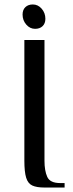

<svg xmlns="http://www.w3.org/2000/svg" viewBox="-20 -839 325 859"><path d="M179 0Q144 0 124.5 -9Q105 -18 97 -44Q89 -70 89 -120V-660H179V-120Q179 -75 191.5 -47.5Q204 -20 249 -20H269V0ZM137 -710Q114 -710 97.5 -729Q81 -748 81 -774Q81 -795 93.5 -807Q106 -819 127 -819Q150 -819 166.5 -800Q183 -781 183 -755Q183 -734 170.5 -722Q158 -710 137 -710Z"/></svg>

Font: El Messiri
Style: Regular
Weight: 400
Designer: Mohamed Gaber
Foundry: Kief Type Foundry
Version: Version 2.020